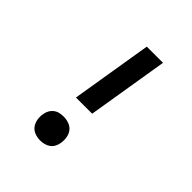

<svg xmlns="http://www.w3.org/2000/svg" viewBox="-203 -867 1006 1006"><g transform="rotate(45 300.0 -363.5)"><path d="M351 -284H231L305 -735H425ZM257 8Q236 8 216.5 0.5Q197 -7 185.5 -23Q174 -39 170.5 -59.5Q167 -80 171 -101Q173 -116 180.5 -129.5Q188 -143 200.5 -152.5Q213 -162 228 -165Q243 -168 257 -168Q278 -168 297.5 -160.5Q317 -153 328.5 -137.5Q340 -122 343.5 -101Q347 -80 343 -59Q341 -44 333.5 -30.5Q326 -17 313.5 -8Q301 1 286 4.5Q271 8 257 8Z"/></g></svg>

Font: Iosevka Curly Slab Extended
Style: Bold Italic
Weight: 700
Width: 7
Italic angle: -9°
Monospace: yes
Designer: Belleve Invis
Foundry: Belleve Invis
Version: Version 11.0.0; ttfautohint (v1.8.3)